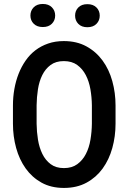

<svg xmlns="http://www.w3.org/2000/svg" viewBox="-20 -925 640 955"><path d="M554.7 -309.6Q554.7 -246.6 538.6 -188.7Q522.5 -130.9 490.5 -86.7Q458.5 -42.5 410.4 -16.4Q362.3 9.8 297.9 9.8Q233.9 9.8 186.5 -16.6Q139.2 -43 107.7 -87.2Q76.2 -131.3 60.3 -189Q44.4 -246.6 44.4 -309.6V-400.4Q44.4 -442.4 51.5 -482.4Q58.6 -522.5 72.5 -557.9Q86.4 -593.3 107.2 -623.3Q127.9 -653.3 156 -674.8Q184.1 -696.3 219.5 -708.5Q254.9 -720.7 297.4 -720.7Q361.8 -720.7 409.9 -694.3Q458 -668 490.2 -623.8Q522.5 -579.6 538.6 -521.5Q554.7 -463.4 554.7 -400.4ZM437 -401.4Q436.5 -441.4 429.7 -481Q422.9 -520.5 406.7 -551.5Q390.6 -582.5 364 -601.8Q337.4 -621.1 297.4 -621.1Q257.8 -621.1 231.7 -601.8Q205.6 -582.5 190.2 -551.3Q174.8 -520 168.7 -480.7Q162.6 -441.4 162.1 -401.4V-309.6Q162.6 -269.5 168.9 -230.2Q175.3 -190.9 190.7 -159.4Q206.1 -127.9 232.2 -108.4Q258.3 -88.9 297.9 -88.9Q337.9 -88.9 364.5 -108.4Q391.1 -127.9 407.2 -159.2Q423.3 -190.4 429.9 -230Q436.5 -269.5 437 -309.6ZM131.3 -847.7Q131.3 -872.1 147.7 -888.7Q164.1 -905.3 192.9 -905.3Q221.7 -905.3 238 -888.7Q254.4 -872.1 254.4 -847.7Q254.4 -823.2 238 -806.9Q221.7 -790.5 192.9 -790.5Q164.1 -790.5 147.7 -806.9Q131.3 -823.2 131.3 -847.7ZM353.5 -847.2Q353.5 -871.6 369.6 -887.9Q385.7 -904.3 414.6 -904.3Q443.4 -904.3 459.7 -887.9Q476.1 -871.6 476.1 -847.2Q476.1 -822.8 459.7 -806.2Q443.4 -789.6 414.6 -789.6Q385.7 -789.6 369.6 -806.2Q353.5 -822.8 353.5 -847.2Z"/></svg>

Font: TypoPRO Roboto Mono
Style: Regular
Weight: 500
Designer: Google
Version: Version 2.000986; 2015; ttfautohint (v1.3)